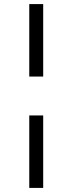

<svg xmlns="http://www.w3.org/2000/svg" viewBox="-20 -780 354 938"><path d="M191 -406H123V-760H191ZM191 138H123V-216H191Z"/></svg>

Font: IBM Plex Sans
Style: Regular
Weight: 400
Designer: Mike Abbink, Paul van der Laan, Pieter van Rosmalen
Foundry: Bold Monday
Version: Version 3.201